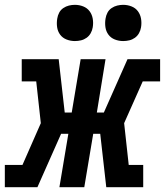

<svg xmlns="http://www.w3.org/2000/svg" viewBox="-54 -775 683 795"><path d="M-34 0V-92H39L115 -265L96 -438H36V-530H189L214 -309H243L280 -530H383L347 -309H376L474 -530H609V-438H537L460 -265L479 -92H539V0H386L361 -221H332L295 0H192L229 -221H199L101 0ZM456 -605Q438 -605 421.5 -611.5Q405 -618 395 -631.5Q385 -645 382.5 -662.5Q380 -680 383 -698Q385 -711 391 -722.5Q397 -734 408 -741.5Q419 -749 431.5 -752Q444 -755 456 -755Q474 -755 490.5 -748.5Q507 -742 517 -728.5Q527 -715 530 -697.5Q533 -680 530 -662Q528 -649 521.5 -637.5Q515 -626 504.5 -618.5Q494 -611 481.5 -608Q469 -605 456 -605ZM256 -605Q238 -605 221.5 -611.5Q205 -618 195 -631.5Q185 -645 182.5 -662.5Q180 -680 183 -698Q185 -711 191 -722.5Q197 -734 208 -741.5Q219 -749 231.5 -752Q244 -755 256 -755Q274 -755 290.5 -748.5Q307 -742 317 -728.5Q327 -715 330 -697.5Q333 -680 330 -662Q328 -649 321.5 -637.5Q315 -626 304.5 -618.5Q294 -611 281.5 -608Q269 -605 256 -605Z"/></svg>

Font: Iosevka Slab SmBdExObl
Style: Regular
Weight: 600
Width: 7
Italic angle: -9°
Monospace: yes
Designer: Belleve Invis
Foundry: Belleve Invis
Version: Version 11.1.0; ttfautohint (v1.8.3)